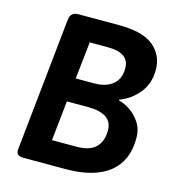

<svg xmlns="http://www.w3.org/2000/svg" viewBox="-105 -789 803 879"><g transform="rotate(15 296.5 -350.0)"><path d="M85 0Q50 0 52 -29L118 -663Q122 -700 158 -700H352Q464 -700 515.5 -657.5Q567 -615 567 -545Q567 -480 530 -435Q493 -390 441 -371L440 -367Q464 -362 492.5 -343.5Q521 -325 541.5 -294Q562 -263 562 -220Q562 -112 491 -56Q420 0 285 0ZM223 -413H310Q366 -413 398 -439.5Q430 -466 430 -516Q430 -589 329 -589H242ZM191 -112H308Q369 -112 398 -140.5Q427 -169 427 -221Q427 -301 311 -301H211Z"/></g></svg>

Font: Asap SemiBold
Style: Italic
Weight: 600
Italic angle: -6°
Designer: Pablo Cosgaya
Foundry: Omnibus-Type
Version: Version 3.001; ttfautohint (v1.8.3)